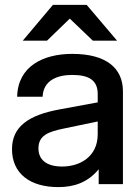

<svg xmlns="http://www.w3.org/2000/svg" viewBox="-20 -752 566 784"><path d="M383 0H482V-379C482 -473 415 -532 275 -532C157 -532 53 -482 50 -357H154C157 -425 215 -446 275 -446C345 -446 379 -423 379 -368V-334L222 -305C97 -282 29 -235 29 -143C29 -43 103 12 218 12C281 12 338 -6 383 -61ZM234 -72C167 -72 137 -102 137 -146C137 -199 177 -214 240 -227L379 -256V-204C379 -111 305 -72 234 -72ZM334 -732H196L73 -586H172L265 -676L359 -586H458Z"/></svg>

Font: Aspekta 500
Style: Regular
Weight: 500
Designer: Ivo Dolenc
Version: Version 2.100